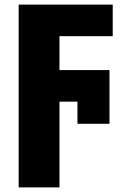

<svg xmlns="http://www.w3.org/2000/svg" viewBox="-20 -573 542 833"><path d="M238 -132H316V-36H455V-269H238V-416H469V-553H61V240H238Z"/></svg>

Font: Noto Sans UI SemiCondensed Black
Style: Regular
Weight: 900
Width: 4
Designer: Monotype Design Team
Foundry: Monotype Imaging Inc.
Version: 1.001